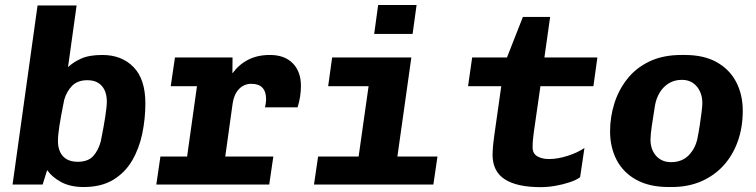

<svg xmlns="http://www.w3.org/2000/svg" viewBox="-20 -742 3040 772"><path d="M316.5 10Q264 10 227.2 -9.2Q190.5 -28.5 169.5 -58L151.5 0H30.5L131 -720H288L253.5 -472Q273.5 -491.5 305.8 -506.2Q338 -521 391.5 -521Q469.5 -521 517 -472.2Q564.5 -423.5 564.5 -326Q564.5 -264.5 552 -204.5Q539.5 -144.5 511 -96Q482.5 -47.5 434.8 -18.8Q387 10 316.5 10ZM292.5 -91.5Q334 -91.5 354.8 -114.5Q375.5 -137.5 385 -173Q397 -231.5 403.2 -272.2Q409.5 -313 409.5 -334Q409.5 -360 400.8 -379Q392 -398 374.8 -408.8Q357.5 -419.5 331 -419.5Q292 -419.5 269.8 -396.8Q247.5 -374 238 -340Q224.5 -273 218.8 -235.5Q213 -198 213 -174Q213 -149.5 221.8 -130.8Q230.5 -112 248.2 -101.8Q266 -91.5 292.5 -91.5Z M716.5 0 772 -395.5H666.5L683.5 -511H915L914.5 -447Q940.5 -482.5 977.8 -501.8Q1015 -521 1065.5 -521Q1124.5 -521 1157.2 -487.5Q1190 -454 1190 -397Q1190 -376.5 1186.8 -354.5Q1183.5 -332.5 1176.5 -310.5H1045.5Q1047.5 -320 1048.8 -327.8Q1050 -335.5 1050 -342Q1050 -405 991 -405Q961 -405 941 -384Q921 -363 915.5 -326.5L870 0ZM608.5 0 625 -112.5H1079L1062.5 0Z M1406 0 1462 -395.5H1299.5L1315.5 -511H1634L1562 0ZM1242.5 0 1259 -112.5H1739L1722.5 0ZM1484.5 -605.5 1500.5 -722H1655L1639 -605.5Z M2154 10.5Q2058.5 10.5 2009.5 -21.2Q1960.5 -53 1960.5 -120Q1960.5 -132 1961.8 -148.2Q1963 -164.5 1967.5 -198L1995.5 -395.5H1862L1878.5 -511H2018.5L2082.5 -674H2192L2169 -511H2382L2366 -395.5H2153L2126.5 -211Q2124.5 -196.5 2123 -181.5Q2121.5 -166.5 2121.5 -149.5Q2121.5 -124.5 2140.5 -113.5Q2159.5 -102.5 2187.5 -102.5Q2222.5 -102.5 2262.8 -115.5Q2303 -128.5 2330 -147L2312.5 -29.5Q2298 -18.5 2271.5 -9.5Q2245 -0.5 2214 5Q2183 10.5 2154 10.5Z M2669 10Q2591 10 2538.2 -19.2Q2485.5 -48.5 2459.2 -99.2Q2433 -150 2433 -214Q2433 -271 2450 -325.5Q2467 -380 2501.8 -424.2Q2536.5 -468.5 2591 -494.8Q2645.5 -521 2720 -521H2733.5Q2810.5 -521 2862.2 -491.8Q2914 -462.5 2940.2 -412Q2966.5 -361.5 2966.5 -296.5Q2966.5 -230.5 2946.8 -174.5Q2927 -118.5 2889.8 -77.2Q2852.5 -36 2799.8 -13Q2747 10 2681 10ZM2678 -90Q2722.5 -90 2749.5 -118Q2776.5 -146 2784.5 -186.5Q2789.5 -211.5 2793.8 -239.5Q2798 -267.5 2801 -291.5Q2804 -315.5 2804 -328.5Q2804 -353 2794.5 -374Q2785 -395 2766.8 -408Q2748.5 -421 2721.5 -421Q2692 -421 2669.2 -407Q2646.5 -393 2632.5 -369.8Q2618.5 -346.5 2613.5 -317.5Q2606 -272 2600.8 -235.8Q2595.5 -199.5 2595.5 -180Q2595.5 -154.5 2605.5 -134Q2615.5 -113.5 2634 -101.8Q2652.5 -90 2678 -90Z"/></svg>

Font: Chivo Mono Medium
Style: Italic
Weight: 500
Italic angle: -8.05°
Monospace: yes
Designer: Hector Gatti
Foundry: Omnibus-Type
Version: Version 1.008